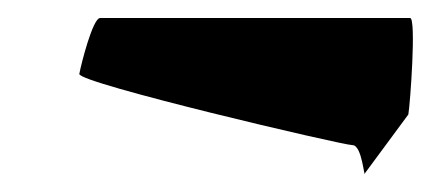

<svg xmlns="http://www.w3.org/2000/svg" viewBox="-20 -380 478 213"><path d="M68 -298C66 -288 360 -219 371 -219C382 -219 384 -180 385 -188L433 -253C435 -264 442 -360 435 -360H91C83 -360 70 -309 68 -298Z"/></svg>

Font: Ampere
Style: UltCndIta
Weight: 400
Version: Version 1